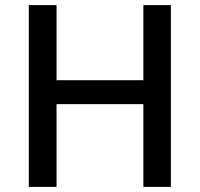

<svg xmlns="http://www.w3.org/2000/svg" viewBox="-20 -734 786 754"><path d="M651 0H543V-325H202V0H93V-714H202V-419H543V-714H651Z"/></svg>

Font: Noto Sans Myanmar UI Medium
Style: Regular
Weight: 500
Designer: Monotype Design Team
Foundry: Monotype Imaging Inc.
Version: Version 2.103; ttfautohint (v1.8.4.7-5d5b)